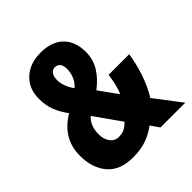

<svg xmlns="http://www.w3.org/2000/svg" viewBox="-198 -860 1008 1008"><g transform="rotate(-45 306.0 -356.5)"><path d="M260 -723Q344 -723 388 -678.5Q432 -634 432 -557Q432 -502 404.5 -457.5Q377 -413 328 -376L402 -273Q412 -294 419 -323Q426 -352 431 -388H584Q575 -327 554 -264Q533 -201 500 -147L612 0H428L395 -48Q358 -20 315.5 -5Q273 10 216 10Q120 10 72 -46Q24 -102 24 -194Q24 -322 142 -392Q113 -431 98 -470Q83 -509 83 -558Q83 -632 131.5 -677.5Q180 -723 260 -723ZM259 -616Q243 -616 231.5 -602Q220 -588 220 -558Q220 -537 229 -512.5Q238 -488 255 -465Q277 -484 288 -510Q299 -536 299 -563Q299 -590 288 -603Q277 -616 259 -616ZM212 -302Q173 -267 173 -203Q173 -169 190.5 -144Q208 -119 240 -119Q264 -119 281.5 -128Q299 -137 316 -155Z"/></g></svg>

Font: Noto Sans ExtraCondensed ExtraBold
Style: Regular
Weight: 800
Width: 2
Designer: Monotype Design Team
Foundry: Monotype Imaging Inc.
Version: Version 2.013; ttfautohint (v1.8.4.7-5d5b)